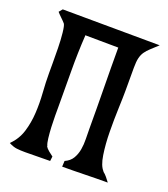

<svg xmlns="http://www.w3.org/2000/svg" viewBox="-97 -548 547 624"><g transform="rotate(20 176.0 -236.5)"><path d="M351 -475Q336 -461 326 -452Q316 -443 309.5 -433.5Q303 -424 300 -411.5Q297 -399 297 -378V-298Q297 -277 295.5 -237Q294 -197 294.5 -155Q295 -113 300.5 -77Q306 -41 320 -27H319Q327 -21 333 -13.5Q339 -6 345 2Q306 2 266.5 3Q227 4 188 4L189 -16Q207 -24 215.5 -38.5Q224 -53 227 -70.5Q230 -88 229.5 -107Q229 -126 229 -143Q229 -213 228 -282.5Q227 -352 227 -422L114 -423V-424L113 -423Q109 -360 109.5 -298Q110 -236 110 -173Q110 -162 110 -143.5Q110 -125 111 -105Q112 -85 114 -67.5Q116 -50 120 -42H119Q123 -35 131.5 -28Q140 -21 147 -16L145 0L59 1Q42 1 29.5 -0.5Q17 -2 2 -10Q26 -34 35.5 -65Q45 -96 47 -130.5Q49 -165 46.5 -200Q44 -235 44 -267Q44 -276 44 -301Q44 -326 43.5 -354Q43 -382 40.5 -405.5Q38 -429 34 -435Q27 -443 19.5 -450Q12 -457 5 -465L15 -477Z"/></g></svg>

Font: Germanica
Style: Regular
Weight: 400
Designer: Peter Wiegel
Foundry: Peter Wiegel